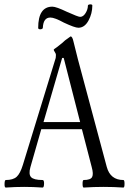

<svg xmlns="http://www.w3.org/2000/svg" viewBox="-23 -842 588 865"><path d="M330 -717Q314 -717 265 -740Q223 -763 204 -763Q172 -763 170 -717Q170 -713 164.5 -711Q159 -709 154 -710.5Q149 -712 149 -716Q149 -812 213 -812Q230 -812 278 -789Q329 -766 338 -766Q352 -766 362.5 -783Q373 -800 373 -817Q373 -820 378 -821.5Q383 -823 388 -822Q393 -821 393 -818Q393 -781 375.5 -749Q358 -717 330 -717ZM3 3Q-3 3 -2.5 -14Q-2 -31 3 -31Q36 -31 52 -45.5Q68 -60 80 -99L228 -581Q228 -583 228.5 -587.5Q229 -592 229 -595Q229 -600 224 -607.5Q219 -615 219 -618Q219 -620 234 -630Q264 -653 270 -660L295 -678Q303 -678 308 -655L328 -575L458 -90Q474 -31 533 -31Q538 -31 538 -14Q538 3 533 3Q490 0 443 0Q399 0 354 3Q349 3 349 -14Q349 -31 354 -31Q385 -31 392 -44.5Q399 -58 390 -90L346 -260H163L114 -89Q105 -57 117 -44Q129 -31 169 -31Q176 -31 175.5 -14Q175 3 169 3Q127 0 86 0Q45 0 3 3ZM173 -292H338L264 -581H257Z"/></svg>

Font: Junicode Cond Light
Style: Regular
Weight: 300
Width: 3
Designer: Peter S. Baker
Version: Version 2.201